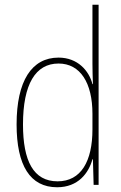

<svg xmlns="http://www.w3.org/2000/svg" viewBox="-20 -780 512 810"><path d="M221 10C310 10 354 -50 370 -108H372L375 0H396V-760H370V-511C370 -483 371 -456 372 -425H370C356 -481 308 -537 227 -537C114 -537 50 -439 50 -255C50 -82 107 10 221 10ZM223 -15C121 -15 77 -101 77 -255C77 -425 130 -512 227 -512C319 -512 370 -430 370 -300V-234C370 -100 322 -15 223 -15Z"/></svg>

Font: Noto Sans Arabic UI Cn Th
Style: Regular
Weight: 100
Width: 3
Designer: Monotype Design Team, Nadine Chahine and Nizar Qandah
Foundry: Monotype Imaging Inc.
Version: Version 2.010